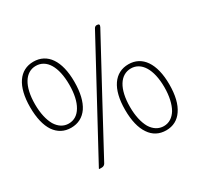

<svg xmlns="http://www.w3.org/2000/svg" viewBox="-156 -936 1193 1146"><g transform="rotate(-30 440.0 -363.0)"><path d="M86 -343C113 -304 151 -284 198 -284C246 -284 284 -304 311 -343C337 -382 351 -439 351 -513C351 -658 294 -739 198 -739C103 -739 46 -658 46 -513C46 -439 60 -382 86 -343ZM284 -366C264 -332 235 -313 198 -313C162 -313 133 -332 112 -366C92 -401 80 -451 80 -513C80 -638 126 -710 198 -710C271 -710 316 -638 316 -513C316 -451 305 -401 284 -366ZM456 -363 648 -718C655 -732 651 -739 635 -739C627 -739 621 -735 617 -728L219 8C217 11 218 13 222 13H234H237C247 13 256 8 261 -1ZM570 -46C596 -7 634 13 682 13C729 13 767 -7 793 -46C820 -85 834 -142 834 -216C834 -361 776 -442 682 -442C586 -442 529 -361 529 -216C529 -142 543 -85 570 -46ZM768 -69C747 -35 718 -16 682 -16C646 -16 616 -35 595 -69C575 -104 563 -154 563 -216C563 -341 609 -413 682 -413C753 -413 800 -341 800 -216C800 -154 788 -104 768 -69Z"/></g></svg>

Font: GenSenRounded2 TW EL
Style: Regular
Weight: 250
Version: Version 2.100;PS 2.1;hotconv 16.6.51;makeotf.lib2.5.65220 DE